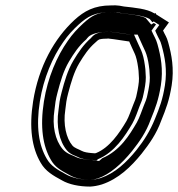

<svg xmlns="http://www.w3.org/2000/svg" viewBox="-20 -706 659 710"><path d="M457.6 -553 467.9 -530C473.7 -516.1 477.5 -510.9 481.9 -498C486.8 -483.7 490.4 -461.9 492.3 -444L493.9 -416C494 -408 493.2 -399 491.6 -389C489.7 -377 487.8 -367 485.9 -359C483.4 -343.6 477.9 -330.9 472.4 -318C466.2 -303 456.6 -273.9 448 -259C420.8 -212.6 384.4 -159.8 335.2 -140C333.8 -140 332.8 -139.7 332 -139C327.5 -139.7 322.8 -140 318.2 -140C305.1 -141.3 291.9 -142.9 282.4 -148C270.5 -154.5 255.8 -158.2 247.6 -168C225.1 -194.7 212.9 -245.3 221.5 -300C222.5 -310.7 223.8 -320.7 225.3 -330C226.7 -339.3 229.1 -350 232.3 -362C242.7 -401.3 253.8 -440.1 272.8 -472C290.5 -501.5 308.2 -527.6 331.8 -548C337 -553.1 345.1 -561 350.9 -561C353 -561.7 354.7 -562 356 -562C360.8 -562.7 366.8 -563 374.2 -563C378.9 -563.7 382.3 -563.7 384.2 -563L400.9 -561C416.6 -559 438.4 -555.1 454.6 -553ZM551.9 -656C551.3 -656.7 550.9 -657 550.6 -657H550.1C523.1 -673.7 478.4 -677.4 438 -682L421.5 -685C412.4 -686.3 402.1 -686.7 390.7 -686C328.4 -686 291.6 -665.2 255.1 -632C181.5 -563.9 123.1 -461.3 102.4 -331C87.1 -234 97.8 -159.2 130.5 -104C148.6 -72.4 176.2 -56.9 209.2 -39C234.7 -24.1 272.3 -16 313.5 -16C327 -16.7 341.4 -19.3 356.8 -24C418.2 -44.4 464.8 -89.6 503.9 -138C532.3 -174 558.8 -211.5 576.2 -260C593.9 -303.3 606.1 -335.6 614.8 -390C624.7 -452.5 614.5 -504.2 602 -549C596.4 -570.3 590.7 -575.3 582.9 -593L604.7 -623L557.4 -653L555.2 -658ZM461.5 -578C444.6 -580.2 424.8 -583.6 407.8 -585.8L394.1 -587.5C381.5 -589.5 379.4 -588.3 376.5 -588C367.9 -587.9 363.1 -587.6 358 -587C352.8 -586.5 351.4 -586 349.5 -585.6C326.5 -580.6 319.2 -568.1 316.1 -565C288.4 -540.8 269.6 -512.2 251.5 -482.1C229.6 -445.3 218.3 -404.1 207.9 -364.7C204.5 -352.1 201.9 -340.5 200.3 -330C198.8 -320.6 197.3 -308.5 196.4 -299.2C187.1 -238.4 199.6 -183.1 227.1 -150.3C240.9 -133.9 259.4 -130.1 267.7 -125.6C283 -117.3 299.1 -116.4 313 -115H314.2C317.7 -115 321.1 -114.8 324.6 -114.3L336.7 -112.5L342.4 -117.4C403.4 -142.5 442.1 -202.5 469.5 -249.3C481 -269.2 490.3 -298.6 495.5 -311.7C501.4 -325.3 507.8 -341.1 510.7 -357.9C513.1 -368.5 514.7 -376.8 516.6 -389C518.4 -400.3 519.3 -410.8 519.2 -420.7L517.6 -449.8C515.5 -469.1 512 -491.7 506 -509.2C500.7 -524.7 496.8 -530 491.5 -542.7L475.6 -578ZM548.6 -626.8 569.2 -613.7 553.9 -592.6 559.4 -580.1C568.7 -559.2 572.6 -557.5 577.4 -539.1C589.7 -495.1 598.9 -447.6 589.8 -390C581.5 -337.8 570.5 -309.2 552.9 -266.1C534.6 -221.2 513.5 -187.7 484.9 -151.5C447.4 -105 405 -65.4 352.6 -47.7C338.5 -43.5 326.5 -41.5 316.8 -41C278.3 -41.1 245.6 -48.7 224.2 -61.2C190.4 -79.5 168.1 -92.5 152.9 -118.9C123.3 -169 112.6 -237.7 127.4 -331C141.1 -417.4 174.7 -495.3 214.3 -551.2C231.3 -576.1 249.8 -595.7 270.7 -615C303.4 -644.7 331 -661 386.7 -661H387.4C397.3 -661.6 407.2 -661.2 413.7 -660.3L430.5 -657.2C471.5 -652.6 513.2 -647.7 533.7 -635.6L543.6 -623.8ZM336.1 -583.6C341.4 -584.7 348.5 -586.3 353.9 -586.8C358.2 -587.3 366.6 -587.9 374.1 -588C377 -588.2 383.7 -589.6 399.2 -587.1L412.4 -585.5C429.5 -583.4 448 -580 462.6 -578L489.1 -578L506.8 -538.6C512.2 -525.7 516.1 -520.4 521.2 -505.5C527 -488.7 530.3 -467.3 532.5 -447.7L534.1 -419C534.2 -409 533.3 -399.9 531.6 -389C529.7 -376.9 528 -367.8 525.8 -358.3C523.1 -342 516.9 -327.3 511.2 -314C505.6 -300.2 496.3 -271.1 485.7 -252.6C458.9 -206.9 424.7 -149.4 358.2 -120.9L346.4 -110.7L319.2 -114.6C317.4 -114.9 315.8 -115 314.2 -115H311C295.7 -116.6 274.8 -117.4 254.4 -128.5C249.2 -131.3 226.2 -137.4 211.6 -154.7C183.8 -187.8 172.3 -240.8 181.4 -299.5C182.4 -309.3 183.8 -320.6 185.3 -330C186.9 -340 189.4 -351.3 192.7 -363.7C203.1 -403.1 214.2 -443.2 235.2 -478.6C253.3 -508.6 270.7 -535.6 299.1 -560.5C302.5 -563.8 306.5 -576.1 336.1 -583.6ZM548.8 -621 539.1 -615.2 518.7 -639.4C502.7 -648.2 466.4 -652.9 425.2 -657.6L407.9 -660.7C404.3 -661.2 395.8 -661.4 388.6 -661H386.7C343 -661 321.2 -649.9 287.7 -619.4C266.9 -600.2 248.1 -580.4 230.8 -555.1C190.7 -498.3 156.3 -418.9 142.4 -331C127.4 -236.3 138.4 -165.3 168.4 -114.5C183.9 -87.6 203.7 -76.7 237.7 -58.3C256 -47.6 282.2 -41.3 315.7 -41C321.6 -41.4 330.8 -42.9 341.5 -46.1C386.5 -61.4 430.1 -100.2 468.2 -147.3C496.1 -182.6 520.4 -217 537.1 -263.5C555.1 -307.5 566.3 -336.7 574.8 -390C584.2 -449.5 574.6 -498.3 562.3 -542.5C557.2 -561.9 549.6 -571.8 540.3 -592.8L557 -615.8Z"/></svg>

Font: Tape
Style: Regular
Weight: 500
Foundry: Cannot Into Space Fonts
Version: Version 0.97